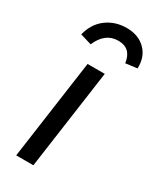

<svg xmlns="http://www.w3.org/2000/svg" viewBox="-195 -821 726 881"><g transform="rotate(30 168.5 -380.0)"><path d="M145 0H54L128 -527H219ZM35 -630Q50 -692 95.5 -726Q141 -760 202 -760Q264 -760 301.5 -723Q339 -686 337 -624L276 -616Q266 -690 198 -690Q128 -690 95 -612Z"/></g></svg>

Font: FiraGO
Style: Italic
Weight: 400
Italic angle: -8°
Designer: bBox Type GmbH
Foundry: bBox Type GmbH
Version: Version 1.001